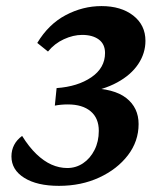

<svg xmlns="http://www.w3.org/2000/svg" viewBox="-20 -602 528 631"><path d="M173.8 8.8Q101.6 8.8 59.6 -17.6Q17.6 -43.9 17.6 -87.9Q17.6 -108.4 26.4 -125.5Q35.2 -142.6 52.7 -155.3Q75.2 -119.1 99.6 -95.7Q124 -72.3 149.4 -61Q174.8 -49.8 201.2 -49.8Q229.5 -49.8 252.9 -65.4Q276.4 -81.1 290.5 -108.9Q304.7 -136.7 304.7 -171.9Q304.7 -213.9 277.8 -236.3Q251 -258.8 203.1 -258.8Q191.4 -258.8 180.7 -257.8Q169.9 -256.8 160.2 -254.9L166 -312.5Q235.4 -317.4 280.3 -348.1Q325.2 -378.9 325.2 -427.7Q325.2 -457 304.7 -472.2Q284.2 -487.3 250 -487.3Q220.7 -487.3 189.9 -473.1Q159.2 -459 137.7 -432.6L102.5 -460.9Q139.6 -522.5 195.8 -552.2Q252 -582 313.5 -582Q377.9 -582 418 -550.8Q458 -519.5 458 -467.8Q458 -426.8 434.1 -391.1Q410.2 -355.5 365.2 -331.1Q320.3 -306.6 256.8 -296.9L270.5 -312.5Q354.5 -311.5 395 -279.8Q435.5 -248 435.5 -194.3Q435.5 -137.7 400.4 -91.8Q365.2 -45.9 306.2 -18.6Q247.1 8.8 173.8 8.8Z"/></svg>

Font: Crimson Pro
Style: Bold Italic
Weight: 700
Italic angle: -12°
Designer: Jacques Le Bailly
Foundry: Baron von Fonthausen
Version: Version 1.003